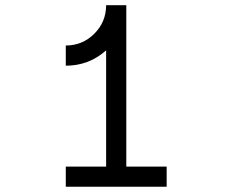

<svg xmlns="http://www.w3.org/2000/svg" viewBox="-20 -712 886 732"><path d="M384.6 -692.3H461.5V-76.9H615.4V0H461.5H384.6H230.8V-76.9H384.6Q384.6 -520 384.6 -520Q319.2 -461.5 230.8 -461.5V-538.5Q294.6 -538.5 339.6 -583.5Q384.6 -628.5 384.6 -692.3Z"/></svg>

Font: linja laso
Style: Regular
Weight: 700
Version: Version 001.000